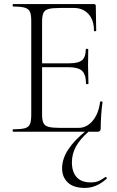

<svg xmlns="http://www.w3.org/2000/svg" viewBox="-20 -645 573 940"><path d="M457 0H44Q42 0 42 -6Q42 -12 44 -12Q82 -12 101 -17Q120 -22 126.5 -37Q133 -52 133 -81V-544Q133 -573 126.5 -587.5Q120 -602 101 -607.5Q82 -613 44 -613Q42 -613 42 -619Q42 -625 44 -625H440Q449 -625 449 -616L451 -495Q451 -492 445.5 -492Q440 -492 440 -495Q440 -547 413 -576.5Q386 -606 342 -606H273Q236 -606 217.5 -601Q199 -596 192.5 -581.5Q186 -567 186 -538V-85Q186 -57 192.5 -43Q199 -29 217.5 -24Q236 -19 273 -19H365Q405 -19 434 -54Q463 -89 470 -146Q470 -149 476 -148.5Q482 -148 482 -145Q478 -119 475.5 -82.5Q473 -46 473 -15Q473 0 457 0ZM401 -235Q401 -280 382 -298Q363 -316 315 -316H161V-335H318Q364 -335 382 -350.5Q400 -366 400 -404Q400 -406 406 -406Q412 -406 412 -404Q412 -375 411.5 -359Q411 -343 411 -325Q411 -303 412 -281.5Q413 -260 413 -235Q413 -233 407 -233Q401 -233 401 -235ZM403 -6 414 -1Q371 37 351.5 73Q332 109 332 150Q332 196 355 222Q378 248 424 248Q450 248 466 240Q482 232 495 222Q498 220 501.5 224Q505 228 502 230Q475 254 449 264.5Q423 275 395 275Q340 275 312 248.5Q284 222 284 179Q284 133 314 87Q344 41 403 -6Z"/></svg>

Font: Cormorant Light
Style: Regular
Weight: 300
Designer: Christian Thalmann (Catharsis Fonts)
Foundry: Catharsis Fonts
Version: Version 4.000